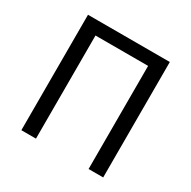

<svg xmlns="http://www.w3.org/2000/svg" viewBox="-148 -801 941 945"><g transform="rotate(30 322.5 -328.0)"><path d="M90 0V-656H555V0H472V-586H173V0Z"/></g></svg>

Font: CV Source Sans
Style: Regular
Weight: 400
Designer: Paul D. Hunt
Foundry: Adobe Systems Incorporated
Version: Version 3.001